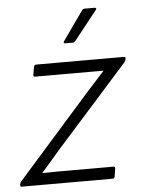

<svg xmlns="http://www.w3.org/2000/svg" viewBox="-51 -732 569 772"><g transform="rotate(-5 233.5 -345.5)"><path d="M6 0Q-2 0 0 -7V-10Q1 -16 5 -21L304 -359Q322 -378 339 -397.5Q356 -417 373 -435V-436Q346 -436 319.5 -436Q293 -436 266 -436H98Q90 -436 91 -444L97 -477Q99 -484 106 -484H460Q468 -484 466 -477V-474Q465 -471 464 -468.5Q463 -466 461 -463L171 -138Q152 -116 132.5 -93.5Q113 -71 93 -48V-47Q120 -48 146.5 -48Q173 -48 200 -48H380Q387 -48 386 -40L381 -7Q379 0 372 0ZM230 -559Q226 -559 224.5 -561.5Q223 -564 226 -568L308 -684Q312 -691 320 -691H360Q365 -691 366 -688Q367 -685 364 -682L272 -566Q266 -559 261 -559Z"/></g></svg>

Font: Sofia Sans Light
Style: Italic
Weight: 300
Italic angle: -9°
Version: Version 4.100-B